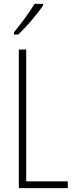

<svg xmlns="http://www.w3.org/2000/svg" viewBox="-20 -969 387 989"><path d="M202 -941V-949H158C127 -898 95 -856 52 -803V-791H74C113 -828 171 -894 202 -941ZM77 0H329V-35H115V-714H77Z"/></svg>

Font: Noto Sans Gurmukhi UI ExtraCondensed ExtraLight
Style: Regular
Weight: 200
Width: 2
Designer: Jelle Bosma - Monotype Design Team
Foundry: Monotype Imaging Inc.
Version: Version 2.004